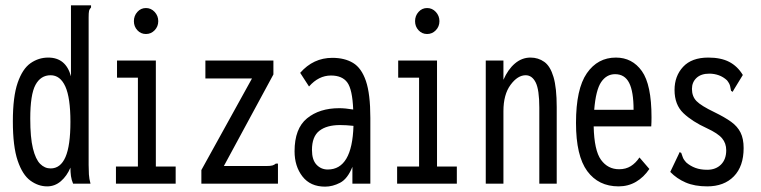

<svg xmlns="http://www.w3.org/2000/svg" viewBox="-20 -686 2840 717"><path d="M156 10Q123 10 93.5 -11.5Q64 -33 46 -86Q28 -139 28 -233Q28 -325 46 -377Q64 -429 94 -450Q124 -471 160 -471Q226 -471 245 -401V-666H320V-658Q314 -652 312.5 -645Q311 -638 311 -621V-70Q311 -52 312 -35Q313 -18 318 0H253Q247 -14 245 -28.5Q243 -43 243 -60Q230 -29 207.5 -9.5Q185 10 156 10ZM169 -57Q206 -57 224.5 -99.5Q243 -142 243 -231Q243 -321 224 -363Q205 -405 169 -405Q132 -405 112.5 -369Q93 -333 93 -243Q93 -172 103 -131.5Q113 -91 130 -74Q147 -57 169 -57Z M413 0V-64H495V-396H417V-460H562V-64H636V0ZM525 -559Q506 -559 493 -573Q480 -587 480 -607Q480 -627 493 -641.5Q506 -656 525 -656Q544 -656 557.5 -641.5Q571 -627 571 -607Q571 -587 557.5 -573Q544 -559 525 -559Z M732 -51 921 -393H747V-460H1001V-408L816 -66H973Q990 -66 997 -68Q1004 -70 1010 -75H1018V0H732Z M1194 11Q1139 11 1109.5 -27Q1080 -65 1080 -121Q1080 -206 1126.5 -244Q1173 -282 1247 -282Q1269 -282 1299 -277Q1296 -352 1277 -378Q1258 -404 1216 -404Q1170 -404 1134 -363L1101 -414Q1150 -470 1221 -470Q1267 -470 1298.5 -451Q1330 -432 1346.5 -383.5Q1363 -335 1363 -246V0H1296V-63Q1278 -18 1250 -3.5Q1222 11 1194 11ZM1145 -126Q1145 -89 1162 -71Q1179 -53 1204 -53Q1295 -53 1300 -216Q1273 -219 1250 -219Q1200 -219 1172.5 -197.5Q1145 -176 1145 -126Z M1463 0V-64H1545V-396H1467V-460H1612V-64H1686V0ZM1575 -559Q1556 -559 1543 -573Q1530 -587 1530 -607Q1530 -627 1543 -641.5Q1556 -656 1575 -656Q1594 -656 1607.5 -641.5Q1621 -627 1621 -607Q1621 -587 1607.5 -573Q1594 -559 1575 -559Z M1794 0V-460H1860V-388Q1877 -427 1903 -449Q1929 -471 1961 -471Q1990 -471 2012.5 -455Q2035 -439 2047 -398.5Q2059 -358 2059 -286V0H1994V-284Q1994 -351 1980.5 -378Q1967 -405 1943 -405Q1913 -405 1886.5 -369Q1860 -333 1860 -271V0Z M2290 10Q2215 10 2173 -47Q2131 -104 2131 -227Q2131 -354 2171.5 -412.5Q2212 -471 2280 -471Q2341 -471 2377 -420.5Q2413 -370 2413 -248Q2413 -229 2412 -214H2197Q2199 -124 2224.5 -89Q2250 -54 2292 -54Q2317 -54 2335.5 -65.5Q2354 -77 2368 -98L2405 -55Q2384 -24 2355 -7Q2326 10 2290 10ZM2199 -276H2346Q2346 -344 2329.5 -376.5Q2313 -409 2277 -409Q2245 -409 2225 -379.5Q2205 -350 2199 -276Z M2621 10Q2574 10 2540.5 -4.5Q2507 -19 2483 -44L2514 -109L2518 -118L2524 -115Q2527 -108 2529.5 -99.5Q2532 -91 2543 -79Q2558 -66 2577 -59Q2596 -52 2621 -52Q2653 -52 2672.5 -71.5Q2692 -91 2692 -125Q2692 -151 2676.5 -169.5Q2661 -188 2620 -207Q2565 -232 2532 -263.5Q2499 -295 2499 -350Q2499 -402 2531 -436.5Q2563 -471 2625 -471Q2672 -471 2703 -455Q2734 -439 2754 -406L2721 -352L2716 -343L2710 -347Q2708 -356 2706.5 -364.5Q2705 -373 2695 -386Q2681 -399 2664 -405Q2647 -411 2629 -411Q2598 -411 2581 -395Q2564 -379 2564 -354Q2564 -326 2581 -308.5Q2598 -291 2648 -267Q2687 -248 2710.5 -231Q2734 -214 2745.5 -191Q2757 -168 2757 -133Q2757 -65 2720.5 -27.5Q2684 10 2621 10Z"/></svg>

Font: Inconsolata ExtraCondensed Medium
Style: Regular
Weight: 500
Width: 2
Monospace: yes
Designer: Raph Levien, Cyreal, Brenton Simpson
Foundry: Raph Levien, Cyreal, Google
Version: Version 3.001; ttfautohint (v1.8.2.53-6de2)